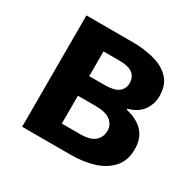

<svg xmlns="http://www.w3.org/2000/svg" viewBox="-128 -698 848 836"><g transform="rotate(30 296.5 -280.0)"><path d="M79.3 0V-559.8H310.3Q372.7 -559.8 422.6 -545.8Q472.5 -531.8 501.7 -500.1Q530.8 -468.5 530.8 -413.4Q530.8 -374.9 508.1 -342.5Q485.3 -310.2 436.8 -296.8V-292Q471.1 -284.5 497.2 -268.3Q523.4 -252.1 538.3 -225.8Q553.3 -199.4 553.3 -160.9Q553.3 -103.7 522.3 -68.3Q491.2 -33 439.4 -16.5Q387.6 0 323.3 0ZM222.1 -336.9H299.1Q347.9 -336.9 368.9 -353.5Q389.9 -370.1 389.9 -398.1Q389.9 -428.2 369.2 -444.7Q348.5 -461.2 301.3 -461.2H222.1ZM222.1 -98.3H313.9Q364.5 -98.3 387.4 -118.3Q410.2 -138.2 410.2 -170.5Q410.2 -200.1 386.3 -219.2Q362.4 -238.4 311.1 -238.4H222.1Z"/></g></svg>

Font: Shanggu Sans SC VF
Style: Regular
Weight: 250
Designer: GuiWonder
Version: Version 1.021